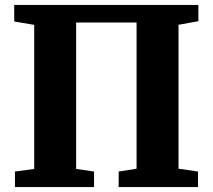

<svg xmlns="http://www.w3.org/2000/svg" viewBox="-20 -763 868 783"><path d="M38 -743H789V-676.5L708 -662V-75L787.5 -63.5V0H464V-63.5L537 -75V-671H290.5V-74L363.5 -63.5V0H41V-63.5L119.5 -74V-661.5L38 -675.5Z"/></svg>

Font: Merriweather 24pt Black
Style: Regular
Weight: 900
Designer: Eben Sorkin
Foundry: Eben Sorkin
Version: Version 2.100